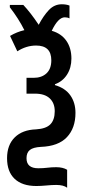

<svg xmlns="http://www.w3.org/2000/svg" viewBox="-20 -683 411 898"><path d="M269 -663Q290 -663 305 -657V-597Q296 -602 283 -602Q252 -602 222 -539Q267 -526 290.5 -492Q314 -458 314 -409Q314 -366 293.5 -334Q273 -302 237 -289V-285Q285 -271 309 -237Q333 -203 333 -155Q333 -84 293 -41.5Q253 1 171 4Q135 6 119.5 18.5Q104 31 104 57Q104 104 159 104Q182 104 201.5 101.5Q221 99 243 99Q274 99 294 111V195Q277 182 243 182Q223 182 197 184.5Q171 187 150 187Q84 187 48.5 153.5Q13 120 13 57Q13 -5 49 -40.5Q85 -76 149 -78Q196 -81 216 -102Q236 -123 236 -163Q236 -201 212.5 -223Q189 -245 144 -245H104V-319H137Q175 -319 197.5 -340Q220 -361 220 -401Q220 -470 149 -470Q103 -470 61 -443L27 -515Q59 -534 94 -542Q80 -570 63 -596.5Q46 -623 26 -649V-660H89Q105 -643 123 -620Q141 -597 161 -567Q183 -609 208.5 -636Q234 -663 269 -663Z"/></svg>

Font: Noto Sans ExtraCondensed Medium
Style: Regular
Weight: 500
Width: 2
Designer: Monotype Design Team
Foundry: Monotype Imaging Inc.
Version: Version 2.013; ttfautohint (v1.8.4.7-5d5b)